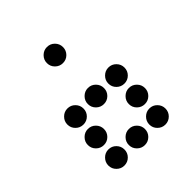

<svg xmlns="http://www.w3.org/2000/svg" viewBox="-179 -795 906 906"><g transform="rotate(-45 273.5 -342.0)"><path d="M327.1 -615.2Q327.1 -592.8 311.5 -577.1Q295.9 -561.5 273.4 -561.5Q251.5 -561.5 235.6 -577.1Q219.7 -592.8 219.7 -615.2Q219.7 -637.2 235.6 -653.1Q251.5 -668.9 273.4 -668.9Q295.9 -668.9 311.5 -653.1Q327.1 -637.2 327.1 -615.2ZM327.1 -341.8Q327.1 -319.3 311.5 -303.7Q295.9 -288.1 273.4 -288.1Q251.5 -288.1 235.6 -303.7Q219.7 -319.3 219.7 -341.8Q219.7 -363.8 235.6 -379.6Q251.5 -395.5 273.4 -395.5Q295.9 -395.5 311.5 -379.6Q327.1 -363.8 327.1 -341.8ZM190.4 -205.1Q190.4 -182.6 174.8 -167Q159.2 -151.4 136.7 -151.4Q114.7 -151.4 98.9 -167Q83 -182.6 83 -205.1Q83 -227.1 98.9 -242.9Q114.7 -258.8 136.7 -258.8Q159.2 -258.8 174.8 -242.9Q190.4 -227.1 190.4 -205.1ZM463.9 -205.1Q463.9 -182.6 448.2 -167Q432.6 -151.4 410.2 -151.4Q388.2 -151.4 372.3 -167Q356.4 -182.6 356.4 -205.1Q356.4 -227.1 372.3 -242.9Q388.2 -258.8 410.2 -258.8Q432.6 -258.8 448.2 -242.9Q463.9 -227.1 463.9 -205.1ZM327.1 -68.4Q327.1 -45.9 311.5 -30.3Q295.9 -14.6 273.4 -14.6Q251.5 -14.6 235.6 -30.3Q219.7 -45.9 219.7 -68.4Q219.7 -90.3 235.6 -106.2Q251.5 -122.1 273.4 -122.1Q295.9 -122.1 311.5 -106.2Q327.1 -90.3 327.1 -68.4ZM190.4 -341.8Q190.4 -319.3 174.8 -303.7Q159.2 -288.1 136.7 -288.1Q114.7 -288.1 98.9 -303.7Q83 -319.3 83 -341.8Q83 -363.8 98.9 -379.6Q114.7 -395.5 136.7 -395.5Q159.2 -395.5 174.8 -379.6Q190.4 -363.8 190.4 -341.8ZM463.9 -341.8Q463.9 -319.3 448.2 -303.7Q432.6 -288.1 410.2 -288.1Q388.2 -288.1 372.3 -303.7Q356.4 -319.3 356.4 -341.8Q356.4 -363.8 372.3 -379.6Q388.2 -395.5 410.2 -395.5Q432.6 -395.5 448.2 -379.6Q463.9 -363.8 463.9 -341.8ZM190.4 -68.4Q190.4 -45.9 174.8 -30.3Q159.2 -14.6 136.7 -14.6Q114.7 -14.6 98.9 -30.3Q83 -45.9 83 -68.4Q83 -90.3 98.9 -106.2Q114.7 -122.1 136.7 -122.1Q159.2 -122.1 174.8 -106.2Q190.4 -90.3 190.4 -68.4ZM463.9 -68.4Q463.9 -45.9 448.2 -30.3Q432.6 -14.6 410.2 -14.6Q388.2 -14.6 372.3 -30.3Q356.4 -45.9 356.4 -68.4Q356.4 -90.3 372.3 -106.2Q388.2 -122.1 410.2 -122.1Q432.6 -122.1 448.2 -106.2Q463.9 -90.3 463.9 -68.4Z"/></g></svg>

Font: DatDot
Style: Regular
Weight: 400
Designer: GGBot
Version: 1.00